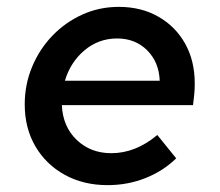

<svg xmlns="http://www.w3.org/2000/svg" viewBox="-20 -529 640 559"><path d="M293 10Q223 10 168.5 -20Q114 -50 83 -103Q52 -156 52 -225Q52 -283 73.5 -334.5Q95 -386 132.5 -425Q170 -464 219.5 -486.5Q269 -509 326 -509Q391 -509 441 -480.5Q491 -452 519 -402Q547 -352 547 -286Q547 -269 545.5 -253.5Q544 -238 542 -223H160Q163 -160 203.5 -121.5Q244 -83 304 -83Q375 -83 438 -136L493 -68Q455 -31 403.5 -10.5Q352 10 293 10ZM169 -294H445Q443 -348 408.5 -382.5Q374 -417 321 -417Q267 -417 226 -382.5Q185 -348 169 -294Z"/></svg>

Font: Red Hat Mono Medium
Style: Italic
Weight: 500
Italic angle: -12°
Monospace: yes
Designer: Pentagram, MCKL
Foundry: Pentagram, MCKL
Version: Version 1.023; ttfautohint (v1.8.3)